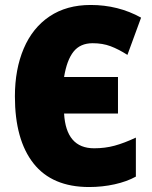

<svg xmlns="http://www.w3.org/2000/svg" viewBox="-20 -743 613 773"><path d="M238 -433H455V-286H238Q246 -146 359 -146Q403 -146 441.5 -156.5Q480 -167 527 -189V-32Q491 -12 441.5 -1Q392 10 339 10Q190 10 115 -85Q40 -180 40 -355Q40 -464 75.5 -547.5Q111 -631 179.5 -677Q248 -723 345 -723Q456 -723 548 -672L493 -522Q457 -545 425 -557Q393 -569 353 -569Q303 -569 276 -535Q249 -501 238 -433Z"/></svg>

Font: Noto Sans Display Black Narrow
Style: Regular
Weight: 900
Width: 4
Designer: Monotype Design team
Foundry: Monotype Imaging Inc.
Version: Version 1.000